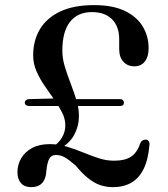

<svg xmlns="http://www.w3.org/2000/svg" viewBox="-20 -738 672 770"><path d="M213 -137 184.5 -143.5Q214.5 -162.5 228.5 -186.2Q242.5 -210 242 -237Q241.5 -262.5 228.5 -288Q215.5 -313.5 196.5 -340Q177.5 -366.5 158.2 -394.8Q139 -423 126 -453Q113 -483 113 -516Q113 -575.5 140.2 -621Q167.5 -666.5 221.8 -692Q276 -717.5 357.5 -717.5Q432.5 -717.5 481 -694Q529.5 -670.5 552.8 -631.2Q576 -592 576 -544.5Q576 -511 561 -491.5Q546 -472 519 -472Q492 -472 475 -490.2Q458 -508.5 458 -541.5V-580Q458 -632.5 429 -661Q400 -689.5 349 -689.5Q291 -689.5 260.5 -650Q230 -610.5 230 -535.5Q230 -503 240.2 -469.8Q250.5 -436.5 263.5 -402.8Q276.5 -369 286.8 -335.8Q297 -302.5 296.5 -270.5Q296 -231 277 -196.2Q258 -161.5 213 -137ZM50 -47Q50 -78 65 -103.5Q80 -129 108.8 -144.5Q137.5 -160 179 -160Q214.5 -160 247.8 -150Q281 -140 313 -126.8Q345 -113.5 375.8 -103.5Q406.5 -93.5 437 -93.5Q481.5 -93.5 506 -110Q530.5 -126.5 543 -164.5Q546 -171 552 -174.8Q558 -178.5 565 -178Q571.5 -177.5 575.8 -172.5Q580 -167.5 579.5 -158.5Q574.5 -97.5 555.8 -60Q537 -22.5 506 -5Q475 12.5 433.5 12.5Q405 12.5 380.8 4Q356.5 -4.5 332.8 -23.8Q309 -43 283 -74.5Q256.5 -97.5 239.8 -107Q223 -116.5 204 -116.5Q186 -116.5 177.8 -101.8Q169.5 -87 166 -54Q165 -31.5 157.5 -16.5Q150 -1.5 137 5.5Q124 12.5 104.5 12.5Q78.5 12.5 64.2 -3.5Q50 -19.5 50 -47ZM79.5 -326Q79.5 -332.5 84.2 -336.2Q89 -340 96.5 -340.5L214 -343.5L237.5 -313H96.5Q89 -313 84.2 -316.5Q79.5 -320 79.5 -326ZM264.5 -313 260 -340.5H461Q469 -340.5 473 -336.5Q477 -332.5 477 -326.5Q477 -313 461 -313Z"/></svg>

Font: Fraunces 12pt
Style: Regular
Weight: 400
Version: Version 1.000;[b76b70a41]